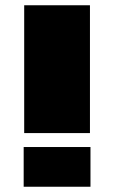

<svg xmlns="http://www.w3.org/2000/svg" viewBox="-20 -710 434 730"><path d="M72 -690H322V-204H72ZM324 -151V0H70V-151Z"/></svg>

Font: Syne ExtraBold
Style: Regular
Weight: 800
Designer: Lucas Descroix
Foundry: Bonjour Monde
Version: Version 2.200; ttfautohint (v1.8.4)